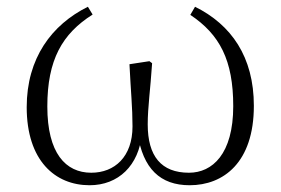

<svg xmlns="http://www.w3.org/2000/svg" viewBox="-20 -534 830 568"><path d="M245 14C330 14 391 -44 400 -139H387C403 -35 454 14 541 14C641 14 731 -53 731 -221C731 -366 664 -461 557 -514L543 -490C630 -432 670 -356 670 -220C670 -78 608 -23 539 -23C457 -23 417 -72 417 -166C417 -217 425 -270 430 -347L422 -353L363 -344C367 -262 372 -217 372 -160C372 -70 319 -23 250 -23C174 -23 120 -81 120 -219C120 -357 164 -434 254 -491L240 -514C133 -461 59 -362 59 -217C59 -59 143 14 245 14Z"/></svg>

Font: Source Han Serif TW VF
Style: Regular
Weight: 250
Designer: Ryoko NISHIZUKA 西塚涼子 (kana & ideographs); Frank Grießhammer (Latin, Greek & Cyrillic); Wenlong ZHANG 张文龙 (bopomofo); San
Foundry: Adobe
Version: Version 2.002;hotconv 1.1.0;makeotfexe 2.6.0